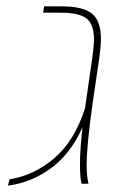

<svg xmlns="http://www.w3.org/2000/svg" viewBox="-20 -579 422 605"><path d="M298 -458Q298 -435 293 -397L272 -255Q253 -119 253 -59Q253 -23 259 0H237Q232 -20 232 -60Q232 -108 240 -178Q203 -95 141.5 -49.5Q80 -4 5 6L10 -14Q87 -26 151 -80.5Q215 -135 248 -238L250 -253L271 -398Q276 -435 276 -456Q276 -502 253 -520.5Q230 -539 171 -539H116L119 -559H173Q243 -559 270.5 -535.5Q298 -512 298 -458Z"/></svg>

Font: FiraGO Thin
Style: Italic
Weight: 100
Italic angle: -8°
Designer: bBox Type GmbH
Foundry: bBox Type GmbH
Version: Version 1.001